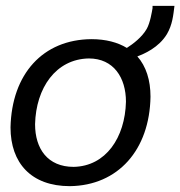

<svg xmlns="http://www.w3.org/2000/svg" viewBox="-20 -628 617 657"><path d="M232 -57C143 -57 100 -119 100 -203C103 -327 171 -426 284 -428C369 -428 411 -362 411 -280C408 -157 342 -59 232 -57ZM16 -192C16 -70 87 9 219 9C384 7 492 -115 495 -297C495 -354 480 -401 450 -435C474 -444 523 -465 551 -511C570 -543 573 -576 577 -608H502V-600C500 -589 494 -550 482 -529C466 -501 436 -478 414 -464C383 -483 342 -494 293 -494C127 -493 20 -375 16 -192Z"/></svg>

Font: Cantarell
Style: Oblique
Weight: 400
Italic angle: -8°
Designer: Dave Crossland
Version: Version 0.024